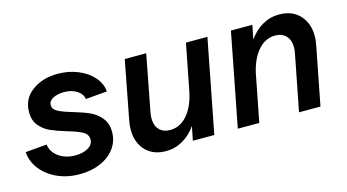

<svg xmlns="http://www.w3.org/2000/svg" viewBox="-65 -747 1794 994"><g transform="rotate(-15 832.0 -250.0)"><path d="M19 -167 134 -177Q138 -137 174.5 -110.5Q211 -84 264 -84Q304 -84 332 -100Q360 -116 360 -144Q360 -171 334.5 -185.5Q309 -200 254 -216Q201 -232 168.5 -246.5Q136 -261 112.5 -289Q89 -317 89 -362Q89 -433 145 -474.5Q201 -516 284 -516Q341 -516 391 -495.5Q441 -475 472 -439.5Q503 -404 506 -362L391 -352Q387 -380 359 -398Q331 -416 290 -416Q256 -416 231.5 -403.5Q207 -391 207 -368Q207 -346 231 -333Q255 -320 306 -305Q360 -289 394 -274Q428 -259 453 -229Q478 -199 478 -152Q478 -104 450 -65.5Q422 -27 372.5 -5.5Q323 16 261 16Q195 16 141 -8.5Q87 -33 54.5 -75Q22 -117 19 -167Z M574 -139Q574 -159 579 -187L639 -500H754L696 -198Q693 -182 693 -166Q693 -128 714 -106Q735 -84 772 -84Q824 -84 862 -126.5Q900 -169 917 -244L967 -500H1082L985 0H870L885 -75Q855 -32 813.5 -8Q772 16 723 16Q654 16 614 -26.5Q574 -69 574 -139Z M1501 -332Q1501 -371 1480 -393.5Q1459 -416 1421 -416Q1370 -416 1331.5 -373Q1293 -330 1276 -256L1226 0H1111L1208 -500H1323L1308 -425Q1338 -468 1379.5 -492Q1421 -516 1470 -516Q1539 -516 1579.5 -473Q1620 -430 1620 -360Q1620 -340 1615 -313L1554 0H1439L1498 -302Q1501 -319 1501 -332Z"/></g></svg>

Font: MedMera Sans Semibold
Style: Italic
Weight: 600
Italic angle: -11°
Designer: Kasper Nordkvist
Foundry: UNCUT.wtf
Version: Version 1.300